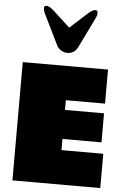

<svg xmlns="http://www.w3.org/2000/svg" viewBox="-71 -1212 837 1261"><g transform="rotate(5 347.5 -581.0)"><path d="M175.3 -1113.8Q167.5 -1132.3 167.5 -1147Q167.5 -1161.6 185.1 -1161.6Q202.6 -1161.6 234.4 -1132.8L344.2 -1031.7L455.6 -1132.8Q486.3 -1161.6 503.9 -1161.6Q521.5 -1161.6 521.5 -1145Q521.5 -1128.4 514.2 -1113.8L414.6 -909.7Q393.1 -865.7 345.2 -865.7Q325.2 -865.7 305.4 -877.2Q285.6 -888.7 275.4 -909.7ZM60.1 -779.8H622.1V-555.2H363.8V-491.2H621.1V-299.8H363.8V-226.1H639.2V0H60.1Z"/></g></svg>

Font: Fz Rammetto One
Style: Regular
Weight: 400
Designer: Vernon Adams
Foundry: Vernon Adams
Version: Vit hóa bi c Thuy @ FontZin.Com